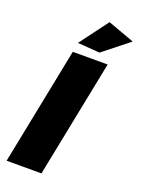

<svg xmlns="http://www.w3.org/2000/svg" viewBox="-171 -1002 790 1077"><g transform="rotate(20 224.0 -464.0)"><path d="M360 -701H152L12 0H220ZM289 -928 162 -758 294 -748 448 -870Z"/></g></svg>

Font: Argentum Sans ExtraBold
Style: Italic
Weight: 800
Italic angle: -11.3°
Designer: Julieta Ulanovsky
Foundry: Julieta Ulanovsky
Version: Version 5.001;February 15, 2019;FontCreator 11.5.0.2425 64-b